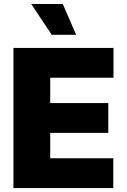

<svg xmlns="http://www.w3.org/2000/svg" viewBox="-20 -949 643 969"><path d="M47.9 -707H552.7V-556.6H233.4V-428.7H526.4V-278.3H233.4V-150.4H551.8V0H47.9ZM137.7 -928.7H296.9L364.3 -773.4H241.2Z"/></svg>

Font: Pretendard JP Black
Style: Regular
Weight: 900
Designer: Base glyphs from Inter by Rasmus Andersson; Hangeul glyphs from Noto Sans CJK(Source Han Sans) by Jang Soo-young and Kan
Foundry: Kil Hyung-jin
Version: Version 1.309